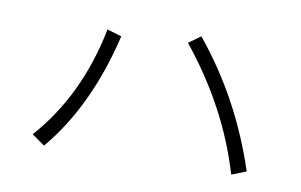

<svg xmlns="http://www.w3.org/2000/svg" viewBox="-59 -673 1118 713"><g transform="rotate(10 500.0 -316.5)"><path d="M93.8 -100.6Q249 -275.4 299.8 -532.2L354.5 -515.6Q290 -242.2 142.6 -66.4ZM602.5 -535.2 647.5 -567.4Q814.5 -364.3 900.4 -102.5L845.7 -81.1Q774.4 -322.3 602.5 -535.2Z"/></g></svg>

Font: Gothic A1 Light
Style: Regular
Weight: 300
Version: Version 2.50